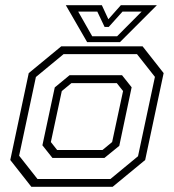

<svg xmlns="http://www.w3.org/2000/svg" viewBox="-20 -718 668 738"><path d="M100.5 0 19.5 -103 90.5 -437 215.5 -540H528L609 -437L538 -103L413 0ZM124 -30H404.5L510.5 -117.5L575.5 -422.5L506.5 -510H224.5L118 -422L53.5 -119.5ZM181.5 -111 143 -159.5 190.5 -382 247.5 -429H449L486 -382.5L438.5 -157.5L381.5 -111ZM199.5 -141.5H374L411 -172L453 -368L429 -398.5H254.5L217.5 -368L175.5 -172ZM315 -556 233 -698H371.5L396.5 -644L444.5 -698H583L441 -556ZM334.5 -578.5H430L524.5 -673.5H451L398 -614.5H382L354 -673.5H280.5Z"/></svg>

Font: Tourney Light
Style: Italic
Weight: 300
Italic angle: -12°
Version: Version 1.015